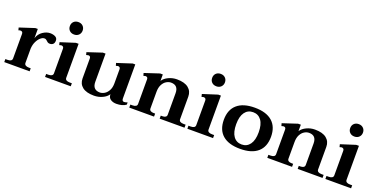

<svg xmlns="http://www.w3.org/2000/svg" viewBox="-22 -1422 4213 2149"><g transform="rotate(20 2084.5 -347.5)"><path d="M481 -423Q481 -395 466.5 -381Q452 -367 428 -367Q414 -367 405 -372Q396 -377 388 -386Q378 -395 371 -399Q364 -403 352 -403Q331 -403 307.5 -383Q284 -363 266.5 -327Q249 -291 246 -244V-73Q246 -55 260 -45.5Q274 -36 300 -36H322V0H20V-36H46Q71 -36 85 -45Q99 -54 99 -72V-365Q99 -380 91 -387Q83 -394 71 -394Q61 -394 47 -388L39 -419L217 -477H246V-367Q263 -421 307 -450.5Q351 -480 394 -480Q430 -480 455.5 -466.5Q481 -453 481 -423Z M572 -631Q572 -664 593 -684.5Q614 -705 648 -705Q682 -705 703 -684Q724 -663 724 -631Q724 -599 703 -578Q682 -557 648 -557Q614 -557 593 -577.5Q572 -598 572 -631ZM506 -36H532Q558 -36 572 -45Q586 -54 586 -72V-365Q586 -381 577.5 -388Q569 -395 557 -395Q554 -395 547.5 -393Q541 -391 533 -389L525 -421L700 -477H732V-72Q732 -54 746 -45Q760 -36 786 -36H812V0H506Z M1472 -48V-22Q1452 -6 1422 2Q1392 10 1358 10Q1317 10 1288.5 -9Q1260 -28 1260 -68V-69Q1237 -33 1190 -11.5Q1143 10 1090 10Q999 10 952.5 -27Q906 -64 906 -128V-365Q906 -394 879 -394Q872 -394 854 -388L846 -419L1021 -477H1053V-141Q1053 -93 1075.5 -69.5Q1098 -46 1140 -46Q1167 -46 1194.5 -62Q1222 -78 1241 -112.5Q1260 -147 1260 -199V-365Q1260 -394 1232 -394Q1226 -394 1208 -388L1199 -419L1377 -477H1407V-73Q1407 -39 1432 -39Q1445 -39 1472 -48Z M2167 -36V0H1871V-36H1890Q1914 -36 1927.5 -45Q1941 -54 1941 -72V-328Q1941 -423 1854 -423Q1827 -423 1799.5 -407Q1772 -391 1753.5 -356.5Q1735 -322 1735 -270V-72Q1735 -54 1748.5 -45Q1762 -36 1786 -36H1804V0H1509V-36H1534Q1560 -36 1574 -45Q1588 -54 1588 -72V-365Q1588 -394 1560 -394Q1554 -394 1536 -388L1527 -419L1703 -477H1735V-400Q1758 -436 1805 -458Q1852 -480 1904 -480Q1995 -480 2041.5 -442.5Q2088 -405 2088 -341V-72Q2088 -54 2102 -45Q2116 -36 2142 -36Z M2267 -631Q2267 -664 2288 -684.5Q2309 -705 2343 -705Q2377 -705 2398 -684Q2419 -663 2419 -631Q2419 -599 2398 -578Q2377 -557 2343 -557Q2309 -557 2288 -577.5Q2267 -598 2267 -631ZM2201 -36H2227Q2253 -36 2267 -45Q2281 -54 2281 -72V-365Q2281 -381 2272.5 -388Q2264 -395 2252 -395Q2249 -395 2242.5 -393Q2236 -391 2228 -389L2220 -421L2395 -477H2427V-72Q2427 -54 2441 -45Q2455 -36 2481 -36H2507V0H2201Z M2550 -235Q2550 -354 2622 -417Q2694 -480 2831 -480Q2968 -480 3040 -417Q3112 -354 3112 -235Q3112 -115 3040 -52.5Q2968 10 2831 10Q2694 10 2622 -52.5Q2550 -115 2550 -235ZM2965 -235Q2965 -328 2929 -377Q2893 -426 2831 -426Q2768 -426 2732.5 -377Q2697 -328 2697 -235Q2697 -141 2732.5 -91.5Q2768 -42 2831 -42Q2893 -42 2929 -91.5Q2965 -141 2965 -235Z M3811 -36V0H3515V-36H3534Q3558 -36 3571.5 -45Q3585 -54 3585 -72V-328Q3585 -423 3498 -423Q3471 -423 3443.5 -407Q3416 -391 3397.5 -356.5Q3379 -322 3379 -270V-72Q3379 -54 3392.5 -45Q3406 -36 3430 -36H3448V0H3153V-36H3178Q3204 -36 3218 -45Q3232 -54 3232 -72V-365Q3232 -394 3204 -394Q3198 -394 3180 -388L3171 -419L3347 -477H3379V-400Q3402 -436 3449 -458Q3496 -480 3548 -480Q3639 -480 3685.5 -442.5Q3732 -405 3732 -341V-72Q3732 -54 3746 -45Q3760 -36 3786 -36Z M3911 -631Q3911 -664 3932 -684.5Q3953 -705 3987 -705Q4021 -705 4042 -684Q4063 -663 4063 -631Q4063 -599 4042 -578Q4021 -557 3987 -557Q3953 -557 3932 -577.5Q3911 -598 3911 -631ZM3845 -36H3871Q3897 -36 3911 -45Q3925 -54 3925 -72V-365Q3925 -381 3916.5 -388Q3908 -395 3896 -395Q3893 -395 3886.5 -393Q3880 -391 3872 -389L3864 -421L4039 -477H4071V-72Q4071 -54 4085 -45Q4099 -36 4125 -36H4151V0H3845Z"/></g></svg>

Font: Taviraj SemiBold
Style: Regular
Weight: 600
Designer: Katatrad Team
Foundry: CadsonDemak
Version: Version 1.001